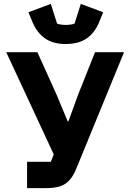

<svg xmlns="http://www.w3.org/2000/svg" viewBox="-20 -966 671 986"><path d="M119 0V-135H241L256 -173L12 -698H172L270 -481L328 -342H331L382 -482L468 -698H617L371 -98Q356 -62 336.5 -40.5Q317 -19 289 -9.5Q261 0 219 0ZM318 -740Q252 -740 211 -769Q170 -798 147 -852L126 -903L241 -946L273 -845Q279 -842 292 -840Q305 -838 318 -838Q331 -838 344 -840Q357 -842 363 -845L395 -946L510 -903L489 -852Q467 -798 425.5 -769Q384 -740 318 -740Z"/></svg>

Font: IBM Plex Sans
Style: Regular
Weight: 400
Designer: Mike Abbink, Paul van der Laan, Pieter van Rosmalen
Foundry: Bold Monday
Version: Version 3.201